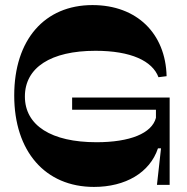

<svg xmlns="http://www.w3.org/2000/svg" viewBox="-20 -728 736 756"><path d="M350 8C474 8 570 -48 602 -144H614L598 0H648V-344H264V-296H594V-264C578 -203 492 -168 360 -168C182 -168 78 -234 78 -348C78 -462 180 -528 356 -528C496 -528 580 -488 604 -424L636 -428C632 -596 519 -708 344 -708C156 -708 36 -572 36 -352C36 -132 158 8 350 8Z"/></svg>

Font: Ribes
Style: Bold
Weight: 900
Designer: Luigi Gorlero
Foundry: Collletttivo
Version: Version 2.100;Glyphs 3.1.2 (3151)